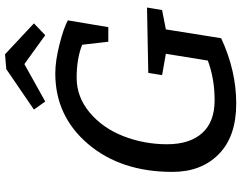

<svg xmlns="http://www.w3.org/2000/svg" viewBox="-118 -832 960 764"><g transform="rotate(-90 362.0 -450.0)"><path d="M60 -244Q60 -449 171 -579.5Q282 -710 452 -710Q501 -710 566.5 -693.5Q632 -677 663 -660L636 -499H578L566 -603Q511 -625 434.5 -625Q358 -625 296 -573Q234 -521 202 -438.5Q170 -356 170 -265.5Q170 -175 214.5 -125.5Q259 -76 345 -76Q431 -76 503 -103L530 -270L445 -285L454 -340L714 -345L704 -285L627 -270L592 -50Q463 10 332 10Q201 10 130.5 -59.5Q60 -129 60 -244ZM604 -750 489 -833 340 -750 308 -795 469 -905 528 -910 651 -795Z"/></g></svg>

Font: Bitter
Style: Italic
Weight: 400
Italic angle: -9°
Designer: Sol Matas
Foundry: Sol Matas
Version: Version 1.001